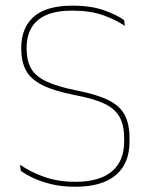

<svg xmlns="http://www.w3.org/2000/svg" viewBox="-20 -668 548 696"><path d="M252.5 9Q206 9 168 0Q130 -9 101.8 -22.2Q73.5 -35.5 55.5 -48.5L52.5 -71Q89.5 -45 139.8 -27Q190 -9 253.5 -9Q340 -9 385 -46.2Q430 -83.5 430 -154.5V-166.5Q430 -214 413.5 -244Q397 -274 357.8 -292.5Q318.5 -311 250 -323.5Q174.5 -338.5 132.5 -360Q90.5 -381.5 73.8 -413.5Q57 -445.5 57 -491.5V-494.5Q57 -567 102.2 -607.2Q147.5 -647.5 243 -647.5Q310 -647.5 357 -630.8Q404 -614 430 -595L432.5 -574Q400 -596.5 353.5 -613Q307 -629.5 242 -629.5Q184.5 -629.5 148 -613.5Q111.5 -597.5 94 -567.2Q76.5 -537 76.5 -494.5V-491.5Q76.5 -449.5 92 -421Q107.5 -392.5 146.8 -373.5Q186 -354.5 258 -340Q332 -325.5 373.5 -304.8Q415 -284 432.2 -251Q449.5 -218 449.5 -167V-154.5Q449.5 -75 399.5 -33Q349.5 9 252.5 9Z"/></svg>

Font: Anek Latin Medium Thin
Style: Regular
Weight: 250
Version: Version 1.003